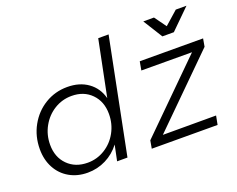

<svg xmlns="http://www.w3.org/2000/svg" viewBox="-117 -953 1439 1166"><g transform="rotate(-20 602.5 -370.0)"><path d="M43 -229Q43 -312 81 -380.5Q119 -449 184 -488.5Q249 -528 328 -528Q407 -528 461.5 -489Q516 -450 534 -381L607 -742H674L526 0H459L480 -101Q442 -51 387 -23.5Q332 4 269 4Q203 4 151.5 -25.5Q100 -55 71.5 -108Q43 -161 43 -229ZM511 -288Q511 -368 462 -418Q413 -468 334 -468Q273 -468 222 -436.5Q171 -405 141 -351Q111 -297 111 -233Q111 -153 160.5 -103Q210 -53 290 -53Q350 -53 401 -84.5Q452 -116 481.5 -170Q511 -224 511 -288ZM1205 -523 1196 -472 775 -56H1119L1108 1L683 0L692 -51L1113 -467L786 -468L796 -524ZM1109 -744H1178L1051 -619H977L899 -744H968L1023 -668Z"/></g></svg>

Font: Gontserrat Light
Style: Italic
Weight: 300
Italic angle: -11.3°
Designer: Julieta Ulanovsky
Foundry: Julieta Ulanovsky
Version: Version 6.001